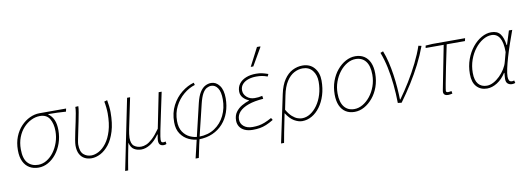

<svg xmlns="http://www.w3.org/2000/svg" viewBox="-66 -1156 4849 1761"><g transform="rotate(-10 2358.0 -275.0)"><path d="M206 12Q159 12 123 -9Q87 -30 66.5 -72Q46 -114 46 -178Q46 -247 68 -302.5Q90 -358 127 -397Q164 -436 209 -457Q254 -478 300 -478H548L542 -450Q501 -453 460.5 -454.5Q420 -456 378 -456V-452Q410 -430 427 -391.5Q444 -353 444 -296Q444 -231 424.5 -175Q405 -119 371.5 -77Q338 -35 295.5 -11.5Q253 12 206 12ZM208 -14Q249 -14 286.5 -36.5Q324 -59 353 -98Q382 -137 399 -187Q416 -237 416 -291Q416 -359 389 -405.5Q362 -452 298 -452Q257 -452 217 -432.5Q177 -413 144.5 -377.5Q112 -342 93 -292.5Q74 -243 74 -182Q74 -94 110.5 -54Q147 -14 208 -14Z M700 12Q664 12 635.5 -3Q607 -18 590.5 -49Q574 -80 574 -128Q574 -148 580 -182.5Q586 -217 595 -259Q604 -301 613 -343Q622 -385 628 -420.5Q634 -456 634 -478L662 -480Q662 -460 655.5 -423.5Q649 -387 640 -342.5Q631 -298 622 -255.5Q613 -213 606.5 -180Q600 -147 600 -134Q600 -67 630 -40.5Q660 -14 702 -14Q736 -14 773 -34Q810 -54 842.5 -96.5Q875 -139 895.5 -206.5Q916 -274 916 -368Q916 -392 912.5 -424.5Q909 -457 904 -480L932 -488Q937 -463 940.5 -430.5Q944 -398 944 -374Q944 -271 921.5 -197.5Q899 -124 862.5 -78Q826 -32 783.5 -10Q741 12 700 12Z M982 180 1116 -478H1144L1084 -190Q1080 -169 1077 -148Q1074 -127 1074 -112Q1074 -55 1101.5 -34.5Q1129 -14 1166 -14Q1189 -14 1214.5 -24.5Q1240 -35 1272 -64Q1304 -93 1344 -150L1410 -478H1438Q1416 -371 1396 -279.5Q1376 -188 1364 -126Q1352 -64 1352 -46Q1352 -28 1358 -23Q1364 -18 1374 -18Q1380 -18 1385 -19.5Q1390 -21 1394 -22L1398 2Q1391 5 1385.5 6.5Q1380 8 1372 8Q1350 8 1338 -3.5Q1326 -15 1326 -42Q1326 -53 1328 -63.5Q1330 -74 1334 -98H1330Q1290 -41 1247 -14.5Q1204 12 1164 12Q1127 12 1097.5 -5Q1068 -22 1056 -70Q1044 -10 1036.5 29.5Q1029 69 1023 103Q1017 137 1010 180Z M1638 180 1756 -318Q1771 -380 1793 -414.5Q1815 -449 1842 -463.5Q1869 -478 1898 -478Q1943 -478 1974.5 -436.5Q2006 -395 2006 -318Q2006 -248 1985 -188Q1964 -128 1924 -83.5Q1884 -39 1827.5 -14Q1771 11 1700 12L1706 -12Q1790 -13 1851 -53.5Q1912 -94 1945 -162Q1978 -230 1978 -312Q1978 -382 1954.5 -417Q1931 -452 1894 -452Q1873 -452 1852 -440.5Q1831 -429 1813 -397.5Q1795 -366 1780 -304Q1766 -245 1751 -183.5Q1736 -122 1721 -60.5Q1706 1 1692.5 61.5Q1679 122 1668 180ZM1698 12Q1652 12 1606.5 -9Q1561 -30 1531.5 -73Q1502 -116 1502 -182Q1502 -269 1537 -336.5Q1572 -404 1627.5 -448Q1683 -492 1742 -508L1748 -486Q1692 -469 1642 -427Q1592 -385 1561 -324Q1530 -263 1530 -188Q1530 -126 1556 -87Q1582 -48 1622 -30Q1662 -12 1704 -12Z M2202 12Q2158 12 2127 -2Q2096 -16 2080 -41Q2064 -66 2064 -98Q2064 -145 2087 -176.5Q2110 -208 2144 -227.5Q2178 -247 2212 -258V-262Q2182 -273 2160 -297.5Q2138 -322 2138 -356Q2138 -397 2160.5 -427Q2183 -457 2223.5 -473.5Q2264 -490 2318 -490Q2350 -490 2374 -484.5Q2398 -479 2430 -468L2420 -446Q2389 -457 2367 -460.5Q2345 -464 2316 -464Q2275 -464 2241 -452.5Q2207 -441 2186.5 -418Q2166 -395 2166 -362Q2166 -325 2195.5 -298.5Q2225 -272 2268 -272Q2288 -272 2303 -273.5Q2318 -275 2340 -280L2344 -252Q2261 -246 2205 -226Q2149 -206 2120.5 -175Q2092 -144 2092 -104Q2092 -64 2122.5 -39Q2153 -14 2204 -14Q2237 -14 2263 -18.5Q2289 -23 2317.5 -34Q2346 -45 2384 -66L2396 -46Q2358 -23 2327.5 -10.5Q2297 2 2267.5 7Q2238 12 2202 12ZM2282 -560 2370 -730H2400L2402 -726L2306 -560Z M2434 180 2528 -264Q2545 -345 2579 -395Q2613 -445 2657.5 -467.5Q2702 -490 2750 -490Q2820 -490 2860 -443Q2900 -396 2900 -324Q2900 -251 2881 -189.5Q2862 -128 2828.5 -82.5Q2795 -37 2752 -12.5Q2709 12 2662 12Q2627 12 2588 -10.5Q2549 -33 2514 -88Q2504 -36 2495.5 5Q2487 46 2479 87Q2471 128 2462 180ZM2664 -14Q2705 -14 2742 -37.5Q2779 -61 2808.5 -102.5Q2838 -144 2855 -199.5Q2872 -255 2872 -318Q2872 -381 2839 -422.5Q2806 -464 2748 -464Q2707 -464 2667.5 -443Q2628 -422 2597 -374Q2566 -326 2550 -246L2524 -118Q2549 -75 2574.5 -52.5Q2600 -30 2623.5 -22Q2647 -14 2664 -14Z M3150 12Q3102 12 3067.5 -10Q3033 -32 3014.5 -74Q2996 -116 2996 -176Q2996 -243 3016.5 -300Q3037 -357 3072.5 -399.5Q3108 -442 3152 -466Q3196 -490 3242 -490Q3290 -490 3324.5 -468Q3359 -446 3377.5 -404Q3396 -362 3396 -302Q3396 -235 3375.5 -178Q3355 -121 3319.5 -78.5Q3284 -36 3240.5 -12Q3197 12 3150 12ZM3152 -14Q3192 -14 3230.5 -36.5Q3269 -59 3300 -98Q3331 -137 3349.5 -188Q3368 -239 3368 -296Q3368 -379 3334.5 -421.5Q3301 -464 3240 -464Q3200 -464 3161.5 -441.5Q3123 -419 3092 -380Q3061 -341 3042.5 -290Q3024 -239 3024 -182Q3024 -100 3057.5 -57Q3091 -14 3152 -14Z M3553 0Q3552 -86 3543.5 -171.5Q3535 -257 3518.5 -335.5Q3502 -414 3476 -480L3502 -490Q3522 -440 3536 -381Q3550 -322 3559 -260Q3568 -198 3572.5 -138.5Q3577 -79 3578 -28H3582Q3630 -94 3677.5 -171.5Q3725 -249 3765 -329.5Q3805 -410 3830 -484L3858 -478Q3828 -396 3786.5 -314.5Q3745 -233 3695 -153.5Q3645 -74 3588 4Z M4020 8Q4001 8 3989.5 -1Q3978 -10 3978 -28Q3978 -33 3979.5 -40Q3981 -47 3982 -54L4060 -452H3892L3896 -474L3960 -478H4264L4258 -452H4088Q4064 -339 4045.5 -247.5Q4027 -156 4016.5 -99Q4006 -42 4006 -32Q4006 -25 4011.5 -21.5Q4017 -18 4026 -18Q4034 -18 4041.5 -19.5Q4049 -21 4057 -22L4061 2Q4047 5 4039 6.5Q4031 8 4020 8Z M4384 12Q4324 12 4287 -28Q4250 -68 4250 -146Q4250 -220 4273 -283Q4296 -346 4334 -392.5Q4372 -439 4417.5 -464.5Q4463 -490 4508 -490Q4565 -490 4592 -454.5Q4619 -419 4628 -350H4632L4672 -478H4703Q4681 -418 4660 -357Q4639 -296 4622.5 -239.5Q4606 -183 4596 -137Q4586 -91 4586 -62Q4586 -43 4592.5 -28.5Q4599 -14 4621 -14Q4627 -14 4632 -15.5Q4637 -17 4640 -18L4646 6Q4638 9 4632 10.5Q4626 12 4615 12Q4593 12 4576.5 -1Q4560 -14 4560 -46Q4560 -55 4561.5 -70.5Q4563 -86 4564 -102H4560Q4526 -48 4478.5 -18Q4431 12 4384 12ZM4386 -14Q4416 -14 4447.5 -30.5Q4479 -47 4507.5 -75Q4536 -103 4556.5 -136Q4577 -169 4585 -202L4608 -288Q4608 -378 4582 -421Q4556 -464 4506 -464Q4466 -464 4425.5 -439.5Q4385 -415 4351.5 -372Q4318 -329 4298 -272.5Q4278 -216 4278 -152Q4278 -83 4306.5 -48.5Q4335 -14 4386 -14Z"/></g></svg>

Font: Source Sans 3 VF
Style: Italic
Weight: 200
Italic angle: -11°
Designer: Paul D. Hunt
Foundry: Adobe Systems Incorporated
Version: Version 3.042;hotconv 1.0.118;makeotfexe 2.5.65603